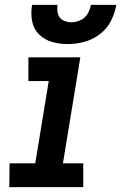

<svg xmlns="http://www.w3.org/2000/svg" viewBox="-20 -764 495 784"><path d="M18 0H320V-97H237L308 -530H96V-433H179L124 -97H19ZM256 -584Q290 -584 324 -593Q358 -602 387.5 -624.5Q417 -647 433 -678.5Q449 -710 455 -744H351Q348 -725 337.5 -707.5Q327 -690 308.5 -681.5Q290 -673 271 -673Q253 -673 237 -681.5Q221 -690 216.5 -708Q212 -726 215 -744H111Q105 -711 111 -678.5Q117 -646 139 -624Q161 -602 192 -593Q223 -584 256 -584Z"/></svg>

Font: Iosevka Sparkle SmBdObl
Style: Regular
Weight: 600
Italic angle: -9°
Designer: Belleve Invis
Foundry: Belleve Invis
Version: Version 4.5.0; ttfautohint (v1.8.3)